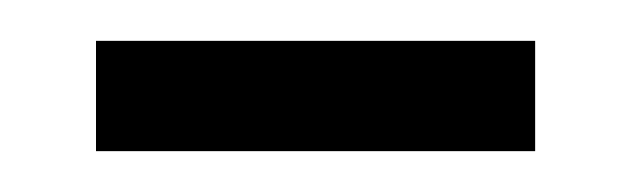

<svg xmlns="http://www.w3.org/2000/svg" viewBox="-20 -318 309 94"><path d="M27 -244V-298H242V-244Z"/></svg>

Font: Noto Sans ExtraCondensed Light
Style: Regular
Weight: 300
Width: 2
Designer: Monotype Design Team
Foundry: Monotype Imaging Inc.
Version: Version 2.013; ttfautohint (v1.8.4.7-5d5b)